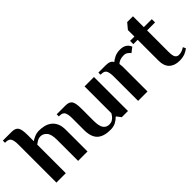

<svg xmlns="http://www.w3.org/2000/svg" viewBox="-6 -1263 1876 1876"><g transform="rotate(-45 931.5 -325.0)"><path d="M60 0V-530Q60 -575 47.5 -602.5Q35 -630 -10 -630H-20V-660H100Q153 -660 171.5 -632Q190 -604 190 -530V-442Q207 -455 236.5 -467.5Q266 -480 300 -480Q334 -480 367.5 -472Q401 -464 429 -443.5Q457 -423 473.5 -387.5Q490 -352 490 -297V0H360V-292Q360 -369 332.5 -399.5Q305 -430 270 -430Q244 -430 222.5 -417Q201 -404 190 -395V0Z M799 10Q705 10 659.5 -33.5Q614 -77 614 -174V-340Q614 -385 601.5 -412.5Q589 -440 544 -440H534V-470H654Q707 -470 725.5 -442Q744 -414 744 -340V-173Q744 -96 766 -65.5Q788 -35 829 -35Q853 -35 871 -46Q889 -57 901 -72.5Q913 -88 919 -100V-470H1049V0H964L929 -45H924Q905 -24 874 -7Q843 10 799 10Z M1189 0V-340Q1189 -385 1177 -412.5Q1165 -440 1120 -440H1110V-470H1209Q1243 -470 1262.5 -461.5Q1282 -453 1293 -433Q1311 -449 1342.5 -464.5Q1374 -480 1419 -480Q1462 -480 1490 -460Q1507 -448 1515.5 -431Q1524 -414 1524 -415L1473 -376Q1464 -389 1446.5 -402Q1429 -415 1404 -415Q1372 -415 1350 -406Q1328 -397 1315 -384Q1317 -366 1318 -355Q1319 -344 1319 -336V0Z M1753 10Q1685 10 1646.5 -27Q1608 -64 1608 -136V-425H1548V-470H1608V-560L1658 -620H1738V-470H1848V-425H1738V-130Q1738 -74 1751.5 -54.5Q1765 -35 1790 -35Q1816 -35 1836 -44Q1856 -53 1869 -62L1883 -34Q1863 -16 1831 -3Q1799 10 1753 10Z"/></g></svg>

Font: El Messiri
Style: Bold
Weight: 700
Designer: Mohamed Gaber
Foundry: Kief Type Foundry
Version: Version 2.020; ttfautohint (v1.8.3)